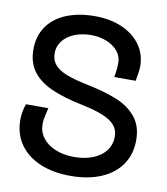

<svg xmlns="http://www.w3.org/2000/svg" viewBox="-83 -798 765 877"><g transform="rotate(10 300.0 -359.0)"><path d="M33 -202Q33 -240.5 46 -276.5H150L147 -264.5Q141 -239.5 138.8 -227Q136.5 -214.5 136.5 -200Q136.5 -164.5 157.8 -136.8Q179 -109 216.8 -93.2Q254.5 -77.5 303 -77.5Q353.5 -77.5 391.8 -93Q430 -108.5 450.8 -136.8Q471.5 -165 471.5 -202Q471.5 -231.5 453.5 -253Q435.5 -274.5 397.5 -290.2Q359.5 -306 298 -318.5Q211 -336 153.8 -361.8Q96.5 -387.5 66.2 -428.2Q36 -469 36 -529.5Q36 -591 66.5 -635.5Q97 -680 154 -703.8Q211 -727.5 288 -727.5Q358.5 -727.5 413.5 -703.5Q468.5 -679.5 499.2 -636.2Q530 -593 530 -537Q530 -518 521 -469H421.5Q428.5 -501.5 428.5 -537Q428.5 -566 409.2 -589.5Q390 -613 357.2 -626.2Q324.5 -639.5 286 -639.5Q242.5 -639.5 208 -625.5Q173.5 -611.5 154 -586.2Q134.5 -561 134.5 -529.5Q134.5 -496.5 153.8 -475Q173 -453.5 210 -439.2Q247 -425 309 -412.5Q391.5 -395.5 447.5 -372.5Q503.5 -349.5 537 -308.2Q570.5 -267 570.5 -202Q570.5 -137 537.8 -89Q505 -41 444.5 -15.2Q384 10.5 303 10.5Q221.5 10.5 160.5 -15.5Q99.5 -41.5 66.2 -89.5Q33 -137.5 33 -202Z"/></g></svg>

Font: JuliaMono Medium
Style: Regular
Weight: 500
Monospace: yes
Designer: cormullion
Foundry: corm
Version: Version 0.054; ttfautohint (v1.8.4)